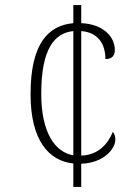

<svg xmlns="http://www.w3.org/2000/svg" viewBox="-20 -734 551 754"><path d="M268 -92V0H299V-91C387 -94 433 -149 433 -186C433 -200 429 -209 423 -216C404 -169 366 -125 299 -123V-612C365 -607 394 -561 394 -502C417 -502 431 -513 431 -537C431 -594 380 -640 299 -643V-714H268V-643C170 -634 100 -564 100 -364C100 -182 172 -102 268 -92ZM268 -612V-124C193 -137 142 -218 142 -365C142 -540 192 -604 268 -612Z"/></svg>

Font: Noto Serif Ethiopic SemiCondensed ExtraLight
Style: Regular
Weight: 200
Width: 4
Designer: Monotype Design Team
Foundry: Monotype Imaging Inc.
Version: Version 2.102